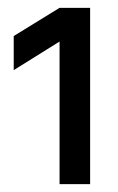

<svg xmlns="http://www.w3.org/2000/svg" viewBox="-20 -850 300 490"><path d="M15 -758 132 -830H210V-380H132V-744L15 -671Z"/></svg>

Font: Retni Sans Medium
Style: Regular
Weight: 500
Designer: Vitaly Kuzmin
Foundry: ParaType Ltd.
Version: Version 1.00;March 2, 2019;FontCreator 11.5.0.2425 64-bit; t